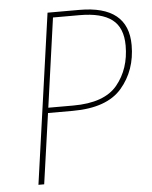

<svg xmlns="http://www.w3.org/2000/svg" viewBox="-50 -723 606 766"><g transform="rotate(-5 252.5 -340.5)"><path d="M492 -523Q492 -422 432 -352Q372 -282 235 -282H136L96 0H73L169 -681H297Q492 -681 492 -523ZM468 -523Q468 -595 425.5 -627.5Q383 -660 296 -660H189L139 -303H239Q364 -303 416 -366.5Q468 -430 468 -523Z"/></g></svg>

Font: Fira Sans Condensed Thin
Style: Italic
Weight: 250
Width: 3
Italic angle: -8°
Designer: Carrois Corporate & Edenspiekermann AG
Foundry: Carrois Corporate GbR & Edenspiekermann AG
Version: Version 4.203